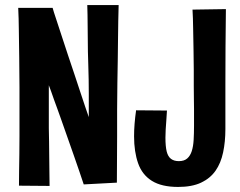

<svg xmlns="http://www.w3.org/2000/svg" viewBox="-20 -735 950 759"><path d="M52 -704H188Q192 -689 201.5 -661Q211 -633 223 -595.5Q235 -558 249 -516.5Q263 -475 276 -436Q288 -400 298.5 -368Q309 -336 317.5 -311Q326 -286 331 -272Q331 -291 331 -315Q331 -339 331 -365.5Q331 -392 330.5 -420.5Q330 -449 329 -479Q328 -505 327.5 -531Q327 -557 327 -582Q327 -607 326.5 -631Q326 -655 326 -676Q326 -697 325 -715H449Q448 -687 447.5 -652Q447 -617 446.5 -578Q446 -539 445.5 -495.5Q445 -452 444 -407Q443 -355 443 -302Q443 -249 443 -198Q443 -147 442.5 -100Q442 -53 442 -13L311 -6Q304 -27 294 -56.5Q284 -86 271.5 -121.5Q259 -157 246 -194Q233 -231 221 -265Q214 -286 206.5 -305.5Q199 -325 193 -342.5Q187 -360 182 -374Q177 -388 173 -398Q173 -378 173 -356.5Q173 -335 173 -313.5Q173 -292 173 -270.5Q173 -249 173 -228Q174 -201 174 -175.5Q174 -150 174.5 -126Q175 -102 175 -80Q175 -58 175.5 -38Q176 -18 176 0L55 -1Q55 -29 55.5 -60Q56 -91 56.5 -125.5Q57 -160 57 -197Q57 -234 57 -272Q57 -331 57 -390.5Q57 -450 56 -506.5Q55 -563 54.5 -613.5Q54 -664 52 -704ZM684 4Q619 4 580.5 -20Q542 -44 526 -89.5Q510 -135 510 -196Q510 -220 512 -245.5Q514 -271 518 -299L640 -298Q639 -278 637.5 -259Q636 -240 635 -223Q634 -206 634 -191Q634 -156 639 -136Q644 -116 656 -107Q668 -98 687 -98Q708 -98 720 -108.5Q732 -119 738 -137.5Q744 -156 745.5 -182Q747 -208 747 -238Q747 -256 747 -271.5Q747 -287 747 -304Q747 -321 746.5 -343Q746 -365 746 -396Q746 -422 746 -459.5Q746 -497 745 -539.5Q744 -582 743.5 -623Q743 -664 741 -697L873 -699Q872 -629 871.5 -549.5Q871 -470 871 -402Q871 -368 871 -341Q871 -314 871 -287Q871 -260 871 -225Q871 -175 862 -132.5Q853 -90 832 -60Q811 -30 775 -13Q739 4 684 4Z"/></svg>

Font: Truculenta ExtraBold
Style: Regular
Weight: 800
Version: Version 1.002